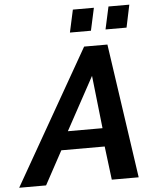

<svg xmlns="http://www.w3.org/2000/svg" viewBox="-113 -959 818 1010"><g transform="rotate(-5 296.0 -454.5)"><path d="M352 -710H475L578 0H436L414 -177H185L89 0H-53ZM411 -274 380 -553 228 -274ZM284 -790 310 -909H421L395 -790ZM472 -790 498 -909H608L583 -790Z"/></g></svg>

Font: Raleway
Style: Bold Italic
Weight: 700
Italic angle: -12°
Designer: Matt McInerney, Pablo Impallari, Rodrigo Fuenzalida
Foundry: Matt McInerney, Pablo Impallari, Rodrigo Fuenzalida
Version: Version 4.101;RELEASE